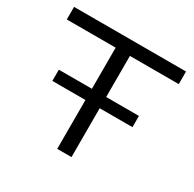

<svg xmlns="http://www.w3.org/2000/svg" viewBox="-162 -923 1109 1096"><g transform="rotate(30 392.0 -375.0)"><path d="M24 -667H346V-396H128V-322H346V0H440V-322H656V-396H440V-667H762V-750H24Z"/></g></svg>

Font: Bounded Light
Style: Regular
Weight: 300
Designer: Vlad Churkin
Version: Version 3.0